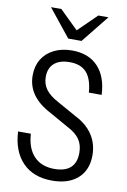

<svg xmlns="http://www.w3.org/2000/svg" viewBox="-103 -1010 712 1079"><g transform="rotate(10 253.5 -470.5)"><path d="M272 9Q166 9 104.5 -54Q43 -117 37 -230H110Q115 -147 157.5 -102.5Q200 -58 274 -58Q335 -58 366 -86.5Q397 -115 397 -171Q397 -217 375.5 -248Q354 -279 307 -303L199 -364Q131 -399 97 -446.5Q63 -494 63 -555Q63 -608 87 -647.5Q111 -687 155.5 -709Q200 -731 258 -731Q352 -731 405.5 -674.5Q459 -618 464 -514H391Q385 -591 352.5 -627.5Q320 -664 256 -664Q199 -664 168 -637Q137 -610 137 -560Q137 -518 159.5 -488Q182 -458 230 -432L341 -370Q406 -337 439 -286Q472 -235 472 -170Q472 -86 419 -38.5Q366 9 272 9ZM224 -793 98 -950H157L297 -813H228L368 -950H426L300 -793Z"/></g></svg>

Font: Instrument Sans SemiCondensed
Style: Regular
Weight: 400
Width: 4
Designer: Rodrigo Fuenzalida
Foundry: fragTYPE
Version: Version 1.000;gftools[0.9.28]